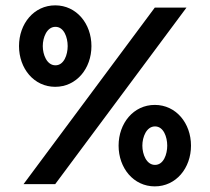

<svg xmlns="http://www.w3.org/2000/svg" viewBox="-20 -678 773 707"><path d="M550 -650 66.7 0H183.3L666.7 -650ZM183.3 -658.3C105 -658.3 50 -590.8 50 -508.3C50 -425.8 105 -358.3 183.3 -358.3C261.7 -358.3 316.7 -425.8 316.7 -508.3C316.7 -590.8 261.7 -658.3 183.3 -658.3ZM184.2 -579.2C215.8 -579.2 229.2 -540 229.2 -508.3C229.2 -476.7 215.8 -437.5 184.2 -437.5C152.5 -437.5 137.5 -476.7 137.5 -508.3C137.5 -540 152.5 -579.2 184.2 -579.2ZM550 -291.7C471.7 -291.7 416.7 -224.2 416.7 -141.7C416.7 -59.2 471.7 8.3 550 8.3C628.3 8.3 683.3 -59.2 683.3 -141.7C683.3 -224.2 628.3 -291.7 550 -291.7ZM550.8 -212.5C582.5 -212.5 595.8 -173.3 595.8 -141.7C595.8 -110 582.5 -70.8 550.8 -70.8C519.2 -70.8 504.2 -110 504.2 -141.7C504.2 -173.3 519.2 -212.5 550.8 -212.5Z"/></svg>

Font: BoonHome
Style: Bold
Weight: 700
Designer: Sungsit Sawaiwan
Foundry: Sungsit Sawaiwan
Version: Version 0.2